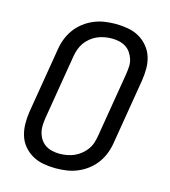

<svg xmlns="http://www.w3.org/2000/svg" viewBox="-111 -832 823 930"><g transform="rotate(15 300.0 -367.5)"><path d="M254 8Q222 8 192 2.5Q162 -3 137 -17Q112 -31 93 -53.5Q74 -76 65.5 -104Q57 -132 56.5 -162.5Q56 -193 61 -225L115 -550Q119 -577 129 -603.5Q139 -630 156 -653.5Q173 -677 196.5 -695Q220 -713 246.5 -724Q273 -735 300.5 -739Q328 -743 355 -743Q387 -743 417 -737.5Q447 -732 472 -718Q497 -704 516 -681.5Q535 -659 544 -631Q553 -603 553 -572.5Q553 -542 548 -510L494 -185Q490 -158 480 -131.5Q470 -105 453 -81.5Q436 -58 412.5 -40Q389 -22 362.5 -11Q336 0 308.5 4Q281 8 254 8ZM254 -65Q272 -65 291 -68.5Q310 -72 327 -79.5Q344 -87 359.5 -99.5Q375 -112 386.5 -128Q398 -144 403.5 -161.5Q409 -179 412 -197L466 -522Q469 -542 470 -560.5Q471 -579 465.5 -596.5Q460 -614 450 -628.5Q440 -643 425 -652.5Q410 -662 392 -666Q374 -670 355 -670Q337 -670 318 -666.5Q299 -663 282 -655.5Q265 -648 249.5 -635.5Q234 -623 223 -607Q212 -591 206 -573.5Q200 -556 197 -538L143 -213Q140 -193 139.5 -174.5Q139 -156 144 -138.5Q149 -121 159 -106.5Q169 -92 184 -82.5Q199 -73 217 -69Q235 -65 254 -65Z"/></g></svg>

Font: Iosevka Custom Oblique
Style: Regular
Weight: 400
Italic angle: -9°
Designer: Belleve Invis
Foundry: Belleve Invis
Version: Version 27.0.1